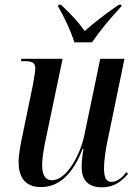

<svg xmlns="http://www.w3.org/2000/svg" viewBox="-20 -786 585 816"><path d="M296 -606H371C404 -654 448 -708 495 -758L497 -766H485C426 -726 376 -686 340 -654C315 -690 284 -724 239 -766H228L227 -758C249 -722 282 -653 296 -606ZM413 10C467 10 498 -17 524 -47L518 -54C498 -30 477 -13 454 -13C430 -13 422 -34 422 -71C422 -99 428 -144 435 -178L509 -536H406L339 -214C323 -132 264 -20 201 -20C172 -20 159 -42 159 -87C159 -114 168 -167 177 -206L246 -536H71L69 -526H84C118 -526 130 -519 130 -495C130 -483 125 -455 120 -426L77 -218C69 -181 59 -131 59 -97C59 -38 83 9 154 9C230 9 289 -44 331 -153H335C330 -130 327 -94 327 -76C327 -29 347 10 413 10Z"/></svg>

Font: Noto Serif Display Condensed Medium
Style: Italic
Weight: 500
Width: 3
Italic angle: -12°
Designer: Monotype Design Team
Foundry: Monotype Imaging Inc.
Version: Version 2.009